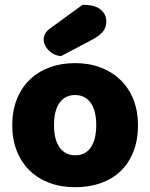

<svg xmlns="http://www.w3.org/2000/svg" viewBox="-20 -764 626 800"><path d="M324 -744Q376 -744 399.5 -724Q423 -704 423 -676Q423 -650 409 -632.5Q395 -615 363 -598L234 -530Q204 -533 183 -554Q162 -575 162 -599Q162 -611 168 -623Q174 -635 188 -645ZM555 -243Q555 -181 536 -132.5Q517 -84 482.5 -51Q448 -18 400 -1Q352 16 293 16Q234 16 186 -2Q138 -20 103.5 -53.5Q69 -87 50 -135Q31 -183 31 -243Q31 -302 50 -350Q69 -398 103.5 -431.5Q138 -465 186 -483Q234 -501 293 -501Q352 -501 400 -482.5Q448 -464 482.5 -430.5Q517 -397 536 -349Q555 -301 555 -243ZM205 -243Q205 -182 228.5 -149.5Q252 -117 294 -117Q336 -117 358.5 -150Q381 -183 381 -243Q381 -303 358 -335.5Q335 -368 293 -368Q251 -368 228 -335.5Q205 -303 205 -243Z"/></svg>

Font: Baloo Bhai
Style: Regular
Weight: 400
Designer: Supriya Tembe, Noopur Datye and Ek Type
Foundry: Ek Type
Version: Version 1.100;PS 1.000;hotconv 1.0.88;makeotf.lib2.5.647800;